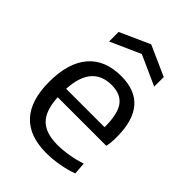

<svg xmlns="http://www.w3.org/2000/svg" viewBox="-226 -881 996 996"><g transform="rotate(45 272.0 -383.0)"><path d="M120 -701 285 -775 451 -701V-631L286 -705L120 -631ZM298 9Q174 9 111 -59.5Q48 -128 48 -263Q48 -402 110.5 -475.5Q173 -549 292 -549Q499 -549 499 -308Q499 -262 492 -238H136Q141 -144 182.5 -103Q224 -62 309 -62Q347 -62 390 -69Q433 -76 475 -90L480 -23Q440 -8 391.5 0.5Q343 9 298 9ZM290 -481Q146 -481 136 -300H418Q418 -398 387 -439.5Q356 -481 290 -481Z"/></g></svg>

Font: Encode Sans Normal
Style: Regular
Weight: 400
Designer: Pablo Impallari, Andres Torresi
Foundry: Pablo Impallari, Andres Torresi
Version: Version 1.000; ttfautohint (v1.00) -l 8 -r 50 -G 200 -x 14 -